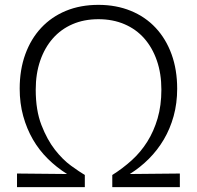

<svg xmlns="http://www.w3.org/2000/svg" viewBox="-20 -770 810 790"><path d="M50 -56 256 -54Q213 -81 177 -116.5Q141 -152 115.5 -196Q90 -240 75.5 -292.5Q61 -345 61 -405Q61 -483 84 -546.5Q107 -610 149.5 -655.5Q192 -701 251.5 -725.5Q311 -750 385 -750Q458 -750 518 -725.5Q578 -701 620.5 -655.5Q663 -610 686 -546.5Q709 -483 709 -405Q709 -345 694.5 -292.5Q680 -240 654 -196Q628 -152 592.5 -116.5Q557 -81 514 -54L720 -56V0H442V-50Q485 -77 522 -110.5Q559 -144 586 -187Q613 -230 628.5 -283Q644 -336 644 -401Q644 -467 625.5 -520.5Q607 -574 573.5 -612Q540 -650 492 -670.5Q444 -691 385 -691Q326 -691 278.5 -670.5Q231 -650 197.5 -612Q164 -574 145.5 -520.5Q127 -467 127 -401Q127 -316 150.5 -255.5Q174 -195 206 -154Q238 -113 272.5 -88Q307 -63 329 -50V0H50Z"/></svg>

Font: Plata Sans Light
Style: Regular
Weight: 300
Designer: Pablo Impallari, Andres Torresi, & Cristiano Sobral
Foundry: Pablo Impallari, Andres Torresi, & Cristiano Sobral
Version: Version 1.00;December 28, 2019;FontCreator 12.0.0.2547 64-bi